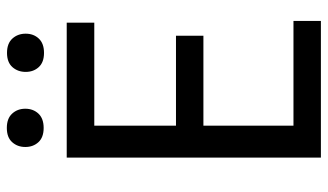

<svg xmlns="http://www.w3.org/2000/svg" viewBox="-210 -708 918 537"><g transform="rotate(-90 248.5 -439.0)"><path d="M417.5 -328.6V-405.3H166V-633.8H454.1V-710.9H76.7V0H459V-76.7H166V-328.6ZM106.4 -826.7C106.4 -812 110.9 -799.8 119.9 -790C128.8 -780.3 142.1 -775.4 159.7 -775.4C177.2 -775.4 190.6 -780.3 199.7 -790C208.8 -799.8 213.4 -812 213.4 -826.7C213.4 -841.3 208.8 -853.6 199.7 -863.5C190.6 -873.5 177.2 -878.4 159.7 -878.4C142.1 -878.4 128.8 -873.5 119.9 -863.5C110.9 -853.6 106.4 -841.3 106.4 -826.7ZM316.4 -825.7C316.4 -811 320.9 -798.8 329.8 -789.1C338.8 -779.3 352.1 -774.4 369.6 -774.4C387.2 -774.4 400.6 -779.3 409.7 -789.1C418.8 -798.8 423.3 -811 423.3 -825.7C423.3 -840.3 418.8 -852.7 409.7 -862.8C400.6 -872.9 387.2 -877.9 369.6 -877.9C352.1 -877.9 338.8 -872.9 329.8 -862.8C320.9 -852.7 316.4 -840.3 316.4 -825.7Z"/></g></svg>

Font: Roboto Condensed
Style: Regular
Weight: 400
Designer: Google
Version: Version 2.134; 2016